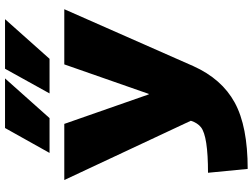

<svg xmlns="http://www.w3.org/2000/svg" viewBox="-142 -868 1019 775"><g transform="rotate(-90 367.5 -480.5)"><path d="M28.3 -730.5H254.9L374 -389.6H376L495.1 -730.5H717.8L488.3 -210Q436.5 -94.7 340.8 -42.5Q245.1 9.8 73.2 9.8L57.6 -150.4Q205.1 -150.4 241.2 -178.7Q258.8 -192.4 267.6 -219.7ZM137.7 -790 238.3 -969.7H438.5L278.3 -790ZM377.9 -790 477.5 -969.7H677.7L517.6 -790Z"/></g></svg>

Font: GenEi M Gothic v2 Black
Style: Regular
Weight: 900
Version: Version 2.0